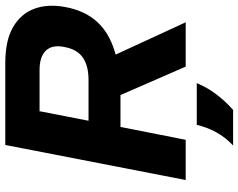

<svg xmlns="http://www.w3.org/2000/svg" viewBox="-110 -630 924 745"><g transform="rotate(-90 352.5 -258.0)"><path d="M26 0 162 -700H480Q567 -700 619 -670Q671 -640 690.5 -587.5Q710 -535 697 -466Q683 -392 641 -345Q599 -298 525.5 -275.5Q452 -253 343 -253H232L182 0ZM256 -377H414Q469 -377 501 -399Q533 -421 542 -470Q552 -517 528.5 -542Q505 -567 453 -567H293ZM466 0 350 -266 502 -295 638 0ZM160 184Q192 154 211.5 118Q231 82 240 43H402Q386 82 359.5 117.5Q333 153 298 184Z"/></g></svg>

Font: REM SemiBold
Style: Italic
Weight: 600
Italic angle: -11°
Designer: Octavio Pardo
Foundry: Ashler Design
Version: Version 1.005;gftools[0.9.28]